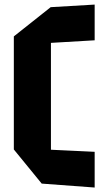

<svg xmlns="http://www.w3.org/2000/svg" viewBox="-20 -739 465 859"><path d="M207.9 -67.5 41.9 -71.3V-576.2L206.9 -707H207.9ZM166.6 82.4 41.9 -70.3V-77L403.5 -59.8V100ZM207.9 -547.2V-707L403.5 -718.5V-558.7Z"/></svg>

Font: Foldit Thin
Style: Regular
Weight: 100
Designer: Sophia Tai
Foundry: Sophia Tai
Version: Version 1.003